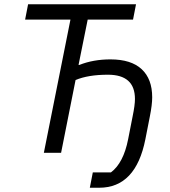

<svg xmlns="http://www.w3.org/2000/svg" viewBox="-20 -718 798 902"><path d="M402 164 416 92H501Q560 48 582 -64L603 -171Q614 -224 614 -253Q614 -367 487 -367Q394 -367 335 -342L267 0H186L311 -626H98L112 -698H619L605 -626H392L349 -413H353Q418 -439 499 -439Q596 -439 645.5 -393Q695 -347 695 -261Q695 -226 684 -171L663 -64Q618 164 446 164Z"/></svg>

Font: Aneliza
Style: Italic
Weight: 400
Italic angle: -11.31°
Designer: Mike Abbink, Paul van der Laan, Pieter van Rosmalen
Foundry: Bold Monday
Version: Version 3.0